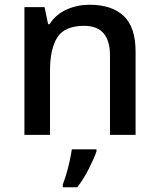

<svg xmlns="http://www.w3.org/2000/svg" viewBox="-20 -569 671 810"><path d="M358 -549Q451 -549 501.5 -502Q552 -455 552 -351V0H444V-335Q444 -460 335 -460Q253 -460 222 -411.5Q191 -363 191 -271V0H83V-539H168L183 -467H189Q216 -509 261.5 -529Q307 -549 358 -549ZM387 70Q377 99 355 142.5Q333 186 306 221H245V209Q252 191 260 164.5Q268 138 274 110Q280 82 283 61H387Z"/></svg>

Font: Noto Sans Thaana Medium
Style: Regular
Weight: 500
Designer: David Williams
Foundry: Google Inc.
Version: Version 3.001; ttfautohint (v1.8.4.7-5d5b)